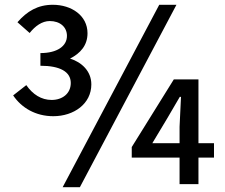

<svg xmlns="http://www.w3.org/2000/svg" viewBox="-20 -770 943 803"><path d="M104 -632C127 -661 156 -682 188 -682C231 -682 260 -657 260 -620C260 -577 219 -548 149 -548V-495C231 -495 276 -470 276 -423C276 -378 240 -352 196 -352C153 -352 117 -375 90 -414L35 -371C70 -319 129 -284 203 -284C289 -284 362 -336 362 -417C362 -473 321 -510 273 -525C316 -547 346 -580 346 -631C346 -705 279 -750 201 -750C138 -750 93 -723 53 -677ZM646 -750 242 13H314L718 -750ZM617 -171 680 -276 732 -365H737L731 -240V-171ZM875 -171H810V-438H707L531 -155V-111H731V0H810V-111H875Z"/></svg>

Font: Noto Sans Japanese Medium
Style: Regular
Weight: 500
Designer: Ryoko NISHIZUKA (kana & ideographs); Paul D. Hunt (Latin, Greek & Cyrillic); Wenlong ZHANG (bopomofo); Sandoll Communica
Foundry: Adobe Systems Incorporated
Version: Version 1.000;PS 1;hotconv 1.0.78;makeotf.lib2.5.61930